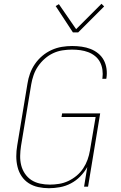

<svg xmlns="http://www.w3.org/2000/svg" viewBox="-20 -986 640 1014"><path d="M238 8Q210 8 182 2Q154 -4 131.5 -18.5Q109 -33 94 -55.5Q79 -78 72.5 -105Q66 -132 66 -160.5Q66 -189 71 -218L125 -544Q129 -571 138.5 -597.5Q148 -624 164.5 -648Q181 -672 203.5 -691Q226 -710 252.5 -722Q279 -734 306.5 -738.5Q334 -743 361 -743Q387 -743 411.5 -739.5Q436 -736 458 -727.5Q480 -719 498.5 -704Q517 -689 528 -668.5Q539 -648 542.5 -623Q546 -598 542 -573L541 -570H520L521 -573Q524 -595 521 -617Q518 -639 508.5 -657.5Q499 -676 482.5 -689.5Q466 -703 446 -710.5Q426 -718 404.5 -721Q383 -724 360 -724Q335 -724 309.5 -720Q284 -716 260.5 -705Q237 -694 216.5 -676Q196 -658 181 -636Q166 -614 157.5 -589.5Q149 -565 145 -541L91 -215Q87 -189 86.5 -163Q86 -137 92 -113Q98 -89 112 -68.5Q126 -48 146 -35Q166 -22 191.5 -16.5Q217 -11 243 -11Q267 -11 292 -15Q317 -19 340.5 -30Q364 -41 384.5 -58Q405 -75 419.5 -97Q434 -119 442.5 -143Q451 -167 455 -191L485 -368H305L308 -387H509L445 0H424L441 -104Q426 -77 404 -54.5Q382 -32 354.5 -17.5Q327 -3 297 2.5Q267 8 238 8ZM365 -815 274 -954 291 -964 382 -832 516 -966 530 -952 393 -815Z"/></svg>

Font: Iosevka Thin Extended
Style: Italic
Weight: 100
Width: 7
Italic angle: -9°
Monospace: yes
Designer: Belleve Invis
Foundry: Belleve Invis
Version: Version 32.5.0; ttfautohint (v1.8.4)